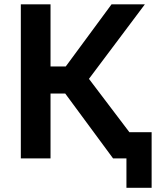

<svg xmlns="http://www.w3.org/2000/svg" viewBox="-20 -730 733 885"><path d="M562.8 135.5V0H509.3V-120.6H678.9V135.5ZM76 0V-710H212.9V-423.7H283.1L494.1 -710H647.7L390 -366.5L667.9 0H501.1L280.6 -298.9H212.9V0Z"/></svg>

Font: Raleway Thin
Style: Regular
Weight: 100
Designer: Matt McInerney, Pablo Impallari, Rodrigo Fuenzalida
Foundry: Matt McInerney, Pablo Impallari, Rodrigo Fuenzalida
Version: Version 4.026